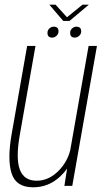

<svg xmlns="http://www.w3.org/2000/svg" viewBox="-20 -791 432 817"><path d="M254 0 265.5 -73.5Q253 -56 236 -40Q187 6 121 6Q48.5 6 29.5 -52.8Q10.5 -111.5 29.5 -220L95.5 -595.5H131L64.5 -218.5Q46.5 -117.5 64.2 -69.8Q82 -22 136 -22Q188 -22 230 -65Q267 -103 279 -152.5L357 -595.5H392.5L287.5 0ZM202 -631Q182 -631 182 -651Q182 -662.5 190.2 -670Q198.5 -677.5 209 -677.5Q229 -677.5 229 -657.5Q229 -646.5 220.8 -638.8Q212.5 -631 202 -631ZM298.5 -631Q278.5 -631 278.5 -651Q278.5 -662.5 286.8 -670Q295 -677.5 305 -677.5Q325.5 -677.5 325.5 -657.5Q325.5 -646.5 317 -638.8Q308.5 -631 298.5 -631ZM249 -702 190 -771H216.5L265 -717.5L331 -771H358L276 -702Z"/></svg>

Font: Anybody ExtraLight
Style: Italic
Weight: 200
Italic angle: -10°
Designer: Tyler Finck
Foundry: Etcetera Type Company
Version: Version 1.010; ttfautohint (v1.8.3) -l 8 -r 50 -G 200 -x 14 